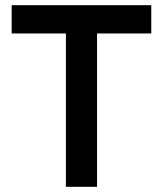

<svg xmlns="http://www.w3.org/2000/svg" viewBox="-20 -720 628 740"><path d="M234 0V-591H25V-700H563V-591H354V0Z"/></svg>

Font: Space Grotesk SemiBold
Style: Regular
Weight: 600
Designer: Florian Karsten
Foundry: Florian Karsten
Version: Version 2.000